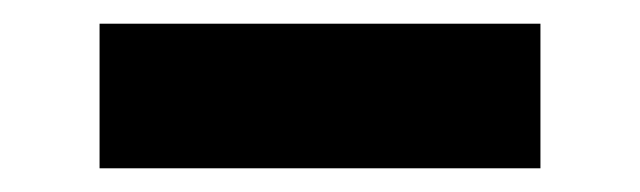

<svg xmlns="http://www.w3.org/2000/svg" viewBox="-20 -747 540 162"><path d="M64 -605V-727H436V-605Z"/></svg>

Font: Nunito Sans 7pt Black
Style: Regular
Weight: 900
Designer: Vernon Adams
Foundry: Vernon Adams
Version: Version 3.101;gftools[0.9.27]